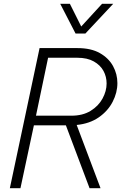

<svg xmlns="http://www.w3.org/2000/svg" viewBox="-20 -994 652 1014"><path d="M379 -817 298 -974H349L409 -854L519 -974H578L431 -817ZM32 0 189 -740H389Q461 -740 507.5 -713.5Q554 -687 577 -645Q600 -603 600 -555Q600 -505 575 -456.5Q550 -408 502 -374.5Q454 -341 385 -334L511 0H453L328 -332H159L88 0ZM388 -689H234L170 -383H357Q417 -383 458.5 -408.5Q500 -434 521.5 -473.5Q543 -513 543 -553Q543 -589 526.5 -619.5Q510 -650 475.5 -669.5Q441 -689 388 -689Z"/></svg>

Font: Be Vietnam Pro ExtraLight
Style: Italic
Weight: 200
Italic angle: -12°
Designer: Lam Bao, Tony Le, Vietanh Nguyen
Foundry: Yellow Type Foundry
Version: Version 1.002; ttfautohint (v1.8.3)